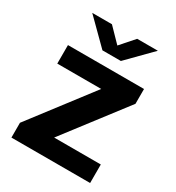

<svg xmlns="http://www.w3.org/2000/svg" viewBox="-171 -812 838 916"><g transform="rotate(30 248.0 -354.0)"><path d="M31.5 0V-81.5L286.5 -415H44.5V-517H463.5V-435.5L208 -102H465V0ZM199.5 -577.5 68 -708H176.5L249.5 -633L315.5 -708H429.5L301 -577.5Z"/></g></svg>

Font: Public Sans Thin
Style: Bold
Weight: 700
Version: Version 2.001